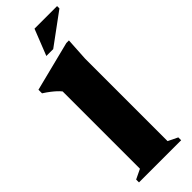

<svg xmlns="http://www.w3.org/2000/svg" viewBox="-302 -907 929 929"><g transform="rotate(-45 163.0 -442.0)"><path d="M253.5 -43.5 303 -19.5V0H14.5V-19.5L64.5 -43.5V-572.5Q56.5 -582.5 46 -592.2Q35.5 -602 21.2 -613Q7 -624 -12.5 -636.5V-661L243 -725.5H260.5L253.5 -608ZM130 -749.5 183 -883.5H337.5V-867.5L177 -749.5Z"/></g></svg>

Font: Newsreader 36pt ExtraBold
Style: Regular
Weight: 800
Designer: Hugues Gentile
Foundry: Production Type
Version: Version 1.003